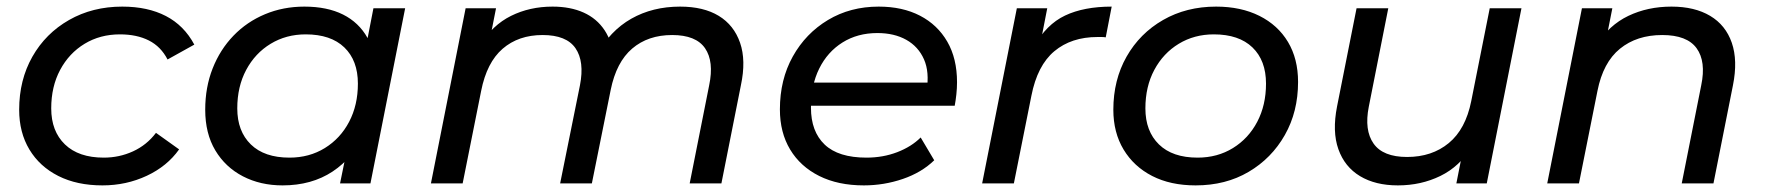

<svg xmlns="http://www.w3.org/2000/svg" viewBox="-20 -555 5344 581"><path d="M290 6Q213 6 156.5 -22.5Q100 -51 69 -102.5Q38 -154 38 -223Q38 -313 78 -383.5Q118 -454 189 -494.5Q260 -535 350 -535Q427 -535 482 -506.5Q537 -478 568 -420L487 -375Q467 -414 430.5 -432.5Q394 -451 343 -451Q283 -451 236 -422.5Q189 -394 162 -343.5Q135 -293 135 -227Q135 -158 176.5 -118Q218 -78 294 -78Q341 -78 382.5 -97Q424 -116 452 -153L522 -103Q486 -52 424 -23Q362 6 290 6Z M835 6Q768 6 715 -21.5Q662 -49 631.5 -100Q601 -151 601 -223Q601 -291 623.5 -348Q646 -405 686.5 -447Q727 -489 782 -512Q837 -535 901 -535Q970 -535 1018 -511Q1066 -487 1092 -440.5Q1118 -394 1118 -327Q1118 -229 1084 -153.5Q1050 -78 986.5 -36Q923 6 835 6ZM856 -78Q916 -78 963 -107Q1010 -136 1036.5 -186.5Q1063 -237 1063 -302Q1063 -372 1022 -411.5Q981 -451 905 -451Q846 -451 799 -422.5Q752 -394 725 -343.5Q698 -293 698 -227Q698 -158 739 -118Q780 -78 856 -78ZM1009 0 1037 -137 1069 -260 1082 -386 1110 -530H1206L1101 0Z M2038 -535Q2109 -535 2155 -507Q2201 -479 2219.5 -425.5Q2238 -372 2222 -297L2163 0H2067L2126 -297Q2141 -369 2113.5 -409Q2086 -449 2014 -449Q1941 -449 1893 -408Q1845 -367 1828 -283L1771 0H1675L1735 -297Q1749 -369 1721.5 -409Q1694 -449 1622 -449Q1549 -449 1501 -407.5Q1453 -366 1436 -280L1380 0H1284L1389 -530H1481L1451 -378L1433 -419Q1470 -479 1526.5 -507Q1583 -535 1652 -535Q1706 -535 1746 -517Q1786 -499 1809.5 -463.5Q1833 -428 1837 -378L1785 -388Q1826 -462 1890.5 -498.5Q1955 -535 2038 -535Z M2594 6Q2516 6 2459 -22.5Q2402 -51 2371 -102.5Q2340 -154 2340 -224Q2340 -314 2379 -384Q2418 -454 2485.5 -494.5Q2553 -535 2639 -535Q2711 -535 2764 -507.5Q2817 -480 2846.5 -429Q2876 -378 2876 -306Q2876 -288 2874 -269.5Q2872 -251 2869 -235H2410L2422 -305H2823L2784 -281Q2793 -337 2776 -375.5Q2759 -414 2722.5 -434.5Q2686 -455 2635 -455Q2575 -455 2529.5 -426.5Q2484 -398 2459 -347.5Q2434 -297 2434 -229Q2434 -157 2475.5 -117.5Q2517 -78 2602 -78Q2652 -78 2695 -94.5Q2738 -111 2766 -139L2807 -70Q2769 -33 2712 -13.5Q2655 6 2594 6Z M2952 0 3057 -530H3149L3119 -376L3109 -414Q3146 -481 3203 -508Q3260 -535 3344 -535L3326 -442Q3320 -443 3314 -443Q3308 -443 3301 -443Q3222 -443 3170.5 -400Q3119 -357 3101 -265L3048 0Z M3598 6Q3522 6 3466.5 -22.5Q3411 -51 3380 -102.5Q3349 -154 3349 -223Q3349 -313 3389 -383.5Q3429 -454 3499.5 -494.5Q3570 -535 3660 -535Q3735 -535 3791 -507Q3847 -479 3877.5 -428Q3908 -377 3908 -307Q3908 -217 3868 -146.5Q3828 -76 3758.5 -35Q3689 6 3598 6ZM3604 -78Q3664 -78 3711 -107Q3758 -136 3784.5 -186.5Q3811 -237 3811 -302Q3811 -372 3770 -411.5Q3729 -451 3653 -451Q3594 -451 3547 -422.5Q3500 -394 3473 -343.5Q3446 -293 3446 -227Q3446 -158 3487 -118Q3528 -78 3604 -78Z M4210 6Q4142 6 4095.5 -22Q4049 -50 4030 -103.5Q4011 -157 4026 -233L4085 -530H4181L4122 -232Q4108 -161 4136.5 -120.5Q4165 -80 4238 -80Q4313 -80 4364 -122Q4415 -164 4432 -249L4488 -530H4584L4479 0H4387L4417 -152L4434 -111Q4397 -51 4338.5 -22.5Q4280 6 4210 6Z M5038 -535Q5108 -535 5155 -507Q5202 -479 5220.5 -425.5Q5239 -372 5224 -297L5165 0H5069L5128 -297Q5143 -369 5114 -409Q5085 -449 5010 -449Q4933 -449 4882 -407.5Q4831 -366 4814 -280L4758 0H4662L4767 -530H4859L4829 -378L4811 -419Q4849 -479 4907.5 -507Q4966 -535 5038 -535Z"/></svg>

Font: MOST Montserrat Medium
Style: Italic
Weight: 500
Italic angle: -11.3°
Designer: Julieta Ulanovsky
Foundry: Julieta Ulanovsky
Version: Version 8.000;March 11, 2024;FontCreator 15.0.0.2926 64-bit